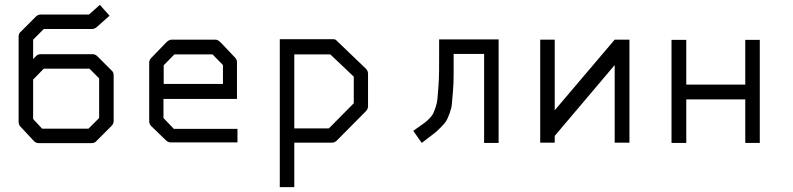

<svg xmlns="http://www.w3.org/2000/svg" viewBox="-20 -640 3280 794"><path d="M117 -148 154 -108H346L390 -152V-316L350 -356H161L117 -311V-230ZM65 -116Q57 -124 57 -136V-230V-324V-488Q57 -502 66 -509L128 -571Q137 -580 149 -580H348L393 -620L433 -575L379 -527Q370 -520 359 -520H161L117 -476V-396L128 -407Q135 -416 149 -416H362Q374 -416 383 -407L441 -349Q450 -342 450 -328V-140Q450 -128 441 -119L379 -57Q372 -48 358 -48H141Q127.5 -48 119 -58Z M656 -231V-152L699 -107H962V-51H687Q675 -51 667 -59L605 -119Q597 -127 597 -140V-382Q597 -392 607 -402L668 -465Q679 -476 690 -476H871Q881 -476 892 -465L951 -403Q960 -394 960 -383V-231ZM657 -293H902V-371L859 -415H701L657 -370Z M1137 -478H1357Q1366 -478 1370 -474L1493 -356Q1502 -347 1502 -335V-201Q1502 -189 1493 -180L1373 -59Q1364 -50 1353 -50H1197V134H1137ZM1197 -415V-109H1340L1443 -213V-323L1346 -415Z M2042 -49H1982V-417H1856Q1856 -360 1856 -328Q1856 -296 1853 -260.5Q1850 -225 1848.5 -208.5Q1847 -192 1838.8 -170Q1830.5 -148 1825.2 -139.5Q1820 -131 1803.8 -114.2Q1787.5 -97.5 1776 -88.8Q1764.5 -80 1738.5 -60Q1729 -53 1724 -49L1689 -99Q1697.5 -105 1712.5 -115.5Q1729.5 -127.5 1737 -133Q1744.5 -138.5 1755.8 -150Q1767 -161.5 1771 -169.8Q1775 -178 1781.2 -195.8Q1787.5 -213.5 1789 -231.5Q1790.5 -249.5 1793 -280.5Q1795.5 -311.5 1795.8 -346.2Q1796 -381 1796 -432V-477H2042Z M2583 -50H2522V-371L2274 -78V-50H2214V-476H2274V-184L2522 -476H2583Z M2757 -475H2818V-290H3062V-475H3122V-49H3062V-229H2818V-49H2757Z"/></svg>

Font: 3270 Nerd Font
Style: Regular
Weight: 400
Monospace: yes
Version: Version 3.0.1;Nerd Fonts 3.3.0